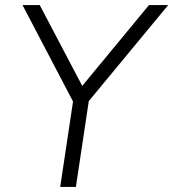

<svg xmlns="http://www.w3.org/2000/svg" viewBox="-20 -739 685 759"><path d="M218 0 274 -373 278 -320 69 -719H137L309 -392H299L569 -719H645L315 -320L336 -373L280 0Z"/></svg>

Font: Nunitoga
Style: Light Italic
Weight: 300
Italic angle: -9°
Designer: Vernon Adams
Foundry: Vernon Adams
Version: Version 1.0